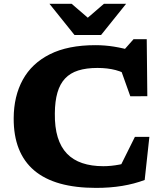

<svg xmlns="http://www.w3.org/2000/svg" viewBox="-20 -948 836 982"><path d="M508.5 -98Q547.5 -98 589.8 -106Q632 -114 670 -130L576 -59L670 -248H744L720 -27.5Q667 -7.5 605 2.8Q543 13 471.5 13Q366 13 287 -9.2Q208 -31.5 155.2 -76Q102.5 -120.5 76 -187.5Q49.5 -254.5 50 -343.5Q50.5 -456 96.5 -540Q142.5 -624 235 -670.5Q327.5 -717 467.5 -717Q516.5 -717 563 -709.5Q609.5 -702 657 -688L605 -682L663 -747.5H730.5L733.5 -456L646.5 -455.5L581.5 -637.5L655.5 -552Q612 -579 570.8 -589.8Q529.5 -600.5 478.5 -600.5Q421.5 -600.5 380.2 -587.5Q339 -574.5 312.8 -546.5Q286.5 -518.5 273.8 -474.5Q261 -430.5 260.5 -368.5Q259.5 -297.5 275.2 -246.2Q291 -195 322.5 -162.2Q354 -129.5 400.8 -113.8Q447.5 -98 508.5 -98ZM447.5 -841.5H410.5L511.5 -928.5H625L497 -769H361L233 -928.5H346.5Z"/></svg>

Font: Newsreader 7pt
Style: Bold
Weight: 700
Designer: Hugues Gentile
Foundry: Production Type
Version: Version 1.003